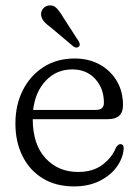

<svg xmlns="http://www.w3.org/2000/svg" viewBox="-20 -673 508 704"><path d="M431 -287Q431 -236 375.5 -236H100Q100.5 -143 147 -92.8Q193.5 -42.5 266 -42.5Q321.5 -42.5 356.5 -69.5Q391.5 -96.5 404.5 -130.5Q412 -144.5 421.5 -144.5Q434.5 -144 433.5 -127Q430.5 -91.5 407.2 -60Q384 -28.5 344 -9Q304 10.5 251.5 10.5Q185 10.5 137 -18.8Q89 -48 62.8 -100.2Q36.5 -152.5 36.5 -220Q36.5 -288 63.5 -341.8Q90.5 -395.5 139.2 -427Q188 -458.5 254 -458.5Q305 -458.5 345 -436.8Q385 -415 408 -376.5Q431 -338 431 -287ZM245 -418.5Q187.5 -418.5 148.5 -377.8Q109.5 -337 101.5 -270H332Q361 -270 361 -296Q361 -348.5 329.2 -383.5Q297.5 -418.5 245 -418.5ZM212 -609 268 -522.5Q271 -517.5 272.2 -512Q273.5 -506.5 269 -502Q261.5 -495 250 -502L168.5 -570.5Q153 -581.5 143.2 -592Q133.5 -602.5 131 -615.5Q129 -628.5 136.2 -639.2Q143.5 -650 157 -652.5Q174.5 -656 186.8 -643.8Q199 -631.5 212 -609Z"/></svg>

Font: Fraunces 72pt S100 Light
Style: Regular
Weight: 300
Version: Version 1.000; ttfautohint (v1.8.3)